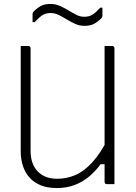

<svg xmlns="http://www.w3.org/2000/svg" viewBox="-20 -933 690 973"><path d="M560 0Q554 0 547.5 0Q541 0 534.5 0Q528 0 521 0Q519 0 517 -0.5Q515 -1 514 -2Q513 -3 512 -4.5Q511 -6 510.5 -7.5Q510 -9 510 -11Q510 -97 510 -183Q510 -269 510 -355.5Q510 -442 510 -528Q510 -614 510 -700Q517 -700 523.5 -700Q530 -700 536.5 -700Q543 -700 549 -700Q552 -700 554.5 -698.5Q557 -697 558.5 -694.5Q560 -692 560 -689Q560 -616 560 -542Q560 -468 560 -394.5Q560 -321 560 -247.5Q560 -174 560 -100Q560 -75 560 -50Q560 -25 560 0ZM268 20Q223 20 189 7Q155 -6 132 -30.5Q109 -55 97 -89.5Q85 -124 85 -167Q85 -230 85 -301Q85 -372 85 -448Q85 -524 85 -601Q85 -626 85 -650.5Q85 -675 85 -700Q95 -700 104.5 -700Q114 -700 124 -700Q127 -700 129.5 -698.5Q132 -697 133.5 -694.5Q135 -692 135 -689Q135 -602 135 -514Q135 -426 135 -339.5Q135 -253 135 -169Q135 -102 171 -64.5Q207 -27 270 -27Q317 -27 361 -45.5Q405 -64 447.5 -110Q490 -156 531 -238V-101H490Q463 -64 430 -37Q397 -10 357 5Q317 20 268 20ZM407 -848Q433 -848 450 -859.5Q467 -871 488 -894H499Q499 -885 499 -875Q499 -865 499 -854Q499 -851 498 -847.5Q497 -844 492 -839Q476 -823 457 -812.5Q438 -802 408 -802Q383 -802 361 -812Q339 -822 318.5 -834.5Q298 -847 278 -857Q258 -867 237 -867Q211 -867 194 -855.5Q177 -844 156 -821H145Q145 -830 145 -840.5Q145 -851 145 -861Q145 -863 146 -867Q147 -871 152 -876Q168 -892 187 -902.5Q206 -913 236 -913Q261 -913 283.5 -903Q306 -893 326.5 -880.5Q347 -868 366.5 -858Q386 -848 407 -848Z"/></svg>

Font: Recursive Sans Linear Light
Style: Regular
Weight: 300
Version: Version 1.085